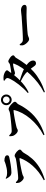

<svg xmlns="http://www.w3.org/2000/svg" viewBox="1491 -2378 948 3970"><g transform="rotate(-90 1965.0 -393.0)"><path d="M223 39Q315 -9 390 -68Q465 -127 522 -191.5Q579 -256 618 -321.5Q657 -387 679 -447Q685 -465 667 -464Q651 -463 619.5 -458.5Q588 -454 549.5 -447Q511 -440 471.5 -432Q432 -424 399 -416.5Q366 -409 347 -403Q325 -397 309 -386.5Q293 -376 276 -376Q256 -376 234 -392.5Q212 -409 195.5 -431Q179 -453 174 -468Q169 -486 167.5 -501Q166 -516 166 -533L181 -540Q203 -518 221 -504.5Q239 -491 267 -491Q285 -491 323 -494Q361 -497 408.5 -502.5Q456 -508 504 -514Q552 -520 593 -526Q634 -532 657 -537Q685 -542 699 -553Q713 -564 730 -564Q746 -564 767.5 -553Q789 -542 809 -525Q829 -508 843 -489.5Q857 -471 857 -456Q857 -442 845 -431Q833 -420 817 -407Q801 -394 789 -373Q742 -286 669 -203Q596 -120 489 -52.5Q382 15 234 59ZM385 -631Q338 -631 309 -658.5Q280 -686 253 -741L264 -750Q295 -730 322 -725Q349 -720 374 -720Q430 -720 474 -730Q518 -740 549 -749Q574 -756 589 -762Q604 -768 612.5 -772Q621 -776 628 -776Q679 -776 709 -761Q739 -746 739 -716Q739 -701 729.5 -691Q720 -681 696 -675Q666 -668 626.5 -660.5Q587 -653 543 -646Q499 -639 458.5 -635Q418 -631 385 -631Z M1154 33Q1257 -20 1344 -91Q1431 -162 1498.5 -242.5Q1566 -323 1611 -408Q1656 -493 1674 -575Q1676 -582 1673.5 -584.5Q1671 -587 1665 -587Q1649 -587 1621 -583.5Q1593 -580 1558.5 -574Q1524 -568 1488.5 -561.5Q1453 -555 1420 -548Q1387 -541 1360.5 -535Q1334 -529 1320 -525Q1302 -521 1284 -510Q1266 -499 1249 -499Q1227 -499 1203.5 -517Q1180 -535 1162.5 -559.5Q1145 -584 1140 -602Q1135 -621 1134.5 -636.5Q1134 -652 1134 -672L1148 -678Q1169 -657 1190 -641Q1211 -625 1238 -625Q1258 -625 1290.5 -627Q1323 -629 1362 -632.5Q1401 -636 1441 -640Q1481 -644 1518 -648.5Q1555 -653 1583 -657Q1611 -661 1624 -664Q1645 -669 1655 -674.5Q1665 -680 1673 -684.5Q1681 -689 1695 -689Q1712 -689 1737.5 -674.5Q1763 -660 1787.5 -638.5Q1812 -617 1829 -596Q1846 -575 1846 -561Q1846 -545 1836 -533.5Q1826 -522 1813.5 -511.5Q1801 -501 1793 -485Q1733 -363 1648.5 -260.5Q1564 -158 1446 -78.5Q1328 1 1166 53ZM1885 -626Q1839 -626 1807 -658.5Q1775 -691 1775 -737Q1775 -783 1807 -815Q1839 -847 1885 -847Q1931 -847 1963.5 -815Q1996 -783 1996 -737Q1996 -691 1963.5 -658.5Q1931 -626 1885 -626ZM1885 -667Q1915 -667 1935 -687.5Q1955 -708 1955 -737Q1955 -766 1935 -786Q1915 -806 1885 -806Q1857 -806 1836.5 -786Q1816 -766 1816 -737Q1816 -708 1836.5 -687.5Q1857 -667 1885 -667Z M2038 42Q2144 -11 2238 -84.5Q2332 -158 2410.5 -241.5Q2489 -325 2546.5 -411.5Q2604 -498 2635 -578Q2642 -597 2622 -597Q2610 -597 2584 -592Q2558 -587 2532 -581Q2506 -575 2491 -570Q2475 -565 2462 -561Q2449 -557 2435 -557Q2422 -557 2403 -571Q2384 -585 2364 -602L2382 -638Q2399 -636 2409.5 -635Q2420 -634 2430 -634Q2443 -634 2469.5 -637Q2496 -640 2526.5 -645Q2557 -650 2582.5 -654.5Q2608 -659 2618 -662Q2637 -669 2651.5 -682Q2666 -695 2683 -695Q2694 -695 2714 -685Q2734 -675 2755.5 -660Q2777 -645 2791.5 -627.5Q2806 -610 2806 -594Q2806 -582 2795 -572.5Q2784 -563 2771 -553.5Q2758 -544 2752 -532Q2692 -428 2623.5 -338.5Q2555 -249 2471 -174Q2387 -99 2283 -40.5Q2179 18 2049 61ZM2643 -123Q2623 -122 2609 -131.5Q2595 -141 2580 -161.5Q2565 -182 2542.5 -213Q2520 -244 2481 -288Q2433 -343 2380 -376Q2327 -409 2266 -439L2281 -459Q2317 -449 2361 -435Q2405 -421 2451 -403Q2497 -385 2536 -363Q2577 -339 2614 -311Q2651 -283 2674 -252Q2697 -221 2699 -185Q2700 -157 2684 -140Q2668 -123 2643 -123ZM2027 -292Q2073 -331 2118 -379.5Q2163 -428 2202.5 -478.5Q2242 -529 2272 -576Q2302 -623 2319.5 -659.5Q2337 -696 2337 -715Q2337 -730 2321 -746Q2305 -762 2281 -775L2283 -789Q2298 -792 2313.5 -794.5Q2329 -797 2353 -795Q2387 -794 2420 -782Q2453 -770 2474.5 -754Q2496 -738 2496 -725Q2496 -709 2487.5 -700.5Q2479 -692 2466 -673Q2432 -619 2386.5 -563Q2341 -507 2286.5 -453Q2232 -399 2170 -353Q2108 -307 2040 -275Z M3137 -265Q3118 -265 3093.5 -283.5Q3069 -302 3048 -328.5Q3027 -355 3018 -379Q3011 -396 3012 -416.5Q3013 -437 3015 -455L3032 -461Q3047 -441 3059.5 -426Q3072 -411 3089 -402.5Q3106 -394 3132 -394Q3159 -394 3199.5 -395.5Q3240 -397 3288 -399.5Q3336 -402 3384.5 -405Q3433 -408 3477 -411Q3521 -414 3553.5 -416.5Q3586 -419 3602 -419Q3652 -424 3686 -428.5Q3720 -433 3738 -433Q3769 -433 3794 -423.5Q3819 -414 3834.5 -397.5Q3850 -381 3850 -359Q3850 -337 3833 -326.5Q3816 -316 3784 -316Q3755 -316 3723.5 -317.5Q3692 -319 3639 -319Q3616 -319 3578.5 -317.5Q3541 -316 3496 -313.5Q3451 -311 3406 -308Q3361 -305 3323 -302Q3285 -299 3262 -296Q3226 -293 3206 -285.5Q3186 -278 3171 -271.5Q3156 -265 3137 -265Z"/></g></svg>

Font: Noto Serif SC ExtraLight
Style: Bold
Weight: 700
Version: Version 2.002-H1;hotconv 1.1.0;makeotfexe 2.6.0